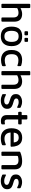

<svg xmlns="http://www.w3.org/2000/svg" viewBox="1972 -2726 769 4753"><g transform="rotate(90 2356.5 -349.5)"><path d="M95 0Q74 0 74 -21V-693Q74 -714 95 -714H159Q179 -714 179 -693V-472Q214 -491 252 -502Q290 -513 327 -513Q415 -513 466 -466Q517 -419 517 -311V-21Q517 0 496 0H432Q412 0 412 -21V-298Q412 -423 297 -423Q235 -423 179 -390L178 -21Q178 0 158 0Z M880 15Q758 15 698.5 -54Q639 -123 639 -251Q639 -386 700.5 -450Q762 -514 879 -514Q1002 -514 1062 -445.5Q1122 -377 1122 -251Q1122 -124 1059 -54.5Q996 15 880 15ZM879 -74Q955 -74 986 -123Q1017 -172 1017 -251Q1017 -337 985 -381.5Q953 -426 879 -426Q803 -426 773 -379.5Q743 -333 743 -251Q743 -168 774 -121Q805 -74 879 -74ZM937 -571Q917 -571 917 -591V-638Q917 -659 937 -659H996Q1017 -659 1017 -638V-591Q1017 -571 996 -571ZM774 -571Q753 -571 753 -591V-638Q753 -659 774 -659H833Q854 -659 854 -638V-591Q854 -571 833 -571Z M1464 10Q1418 10 1374 -3Q1330 -16 1294.5 -45.5Q1259 -75 1238 -124.5Q1217 -174 1217 -248Q1217 -324 1237 -375Q1257 -426 1292 -456.5Q1327 -487 1371.5 -500Q1416 -513 1463 -513Q1534 -513 1601 -490Q1617 -484 1617 -465V-415Q1617 -390 1593 -399Q1565 -410 1536.5 -415.5Q1508 -421 1478 -421Q1400 -421 1360.5 -382Q1321 -343 1321 -256Q1321 -166 1358.5 -124.5Q1396 -83 1481 -83Q1511 -83 1539 -89Q1567 -95 1594 -105Q1618 -115 1618 -89V-39Q1618 -21 1604 -15Q1539 10 1464 10Z M1760 0Q1739 0 1739 -21V-693Q1739 -714 1760 -714H1824Q1844 -714 1844 -693V-472Q1879 -491 1917 -502Q1955 -513 1992 -513Q2080 -513 2131 -466Q2182 -419 2182 -311V-21Q2182 0 2161 0H2097Q2077 0 2077 -21V-298Q2077 -423 1962 -423Q1900 -423 1844 -390L1843 -21Q1843 0 1823 0Z M2475 15Q2427 15 2392.5 6Q2358 -3 2325 -18Q2310 -25 2310 -42V-95Q2310 -107 2316.5 -111Q2323 -115 2334 -109Q2368 -90 2400.5 -79.5Q2433 -69 2475 -69Q2519 -69 2543 -86.5Q2567 -104 2567 -132Q2567 -155 2551.5 -168.5Q2536 -182 2512 -190.5Q2488 -199 2462 -208Q2426 -217 2390.5 -232.5Q2355 -248 2332 -277Q2309 -306 2309 -357Q2309 -413 2338 -447Q2367 -481 2410.5 -496.5Q2454 -512 2497 -512Q2543 -511 2574.5 -501Q2606 -491 2635 -478Q2650 -471 2650 -454V-408Q2650 -395 2643 -391Q2636 -387 2625 -393Q2596 -408 2569.5 -417.5Q2543 -427 2508 -427Q2468 -427 2442.5 -412.5Q2417 -398 2417 -370Q2417 -346 2431.5 -332Q2446 -318 2469.5 -309.5Q2493 -301 2520 -294Q2545 -287 2572 -277.5Q2599 -268 2622 -252.5Q2645 -237 2659.5 -211Q2674 -185 2674 -144Q2674 -87 2644.5 -52Q2615 -17 2570 -1Q2525 15 2475 15Z M2976 13Q2907 13 2868 -23.5Q2829 -60 2829 -129V-415H2769Q2748 -415 2748 -436V-481Q2748 -502 2769 -502H2829V-621Q2829 -642 2850 -642H2917Q2937 -642 2937 -621V-502H3038Q3059 -502 3059 -481V-436Q3059 -415 3038 -415H2937V-150Q2937 -115 2949.5 -97.5Q2962 -80 2996 -80Q3017 -80 3036 -86Q3059 -93 3059 -71V-20Q3059 -2 3043 4Q3027 9 3009.5 11Q2992 13 2976 13Z M3397 15Q3286 15 3220.5 -52.5Q3155 -120 3155 -248Q3155 -379 3216.5 -446.5Q3278 -514 3388 -514Q3466 -514 3515 -481Q3564 -448 3587.5 -388Q3611 -328 3613 -248Q3613 -227 3592 -227H3260Q3265 -153 3304 -114.5Q3343 -76 3414 -76Q3454 -76 3489 -84.5Q3524 -93 3551 -106Q3562 -110 3569 -105.5Q3576 -101 3576 -89V-37Q3576 -20 3564 -15Q3530 0 3488.5 7.5Q3447 15 3397 15ZM3385 -428Q3334 -428 3303 -401.5Q3272 -375 3263 -305H3506Q3500 -369 3470.5 -398.5Q3441 -428 3385 -428Z M3734 -444Q3734 -461 3750 -468Q3795 -488 3853.5 -500.5Q3912 -513 3967 -513Q4073 -513 4122.5 -468.5Q4172 -424 4172 -332V-21Q4172 0 4151 0H4088Q4067 0 4067 -21V-318Q4067 -343 4058 -367Q4049 -391 4023.5 -407Q3998 -423 3948 -423Q3926 -423 3902.5 -419.5Q3879 -416 3855 -411Q3839 -406 3839 -387V-21Q3839 0 3818 0H3755Q3734 0 3734 -21Z M4465 15Q4417 15 4382.5 6Q4348 -3 4315 -18Q4300 -25 4300 -42V-95Q4300 -107 4306.5 -111Q4313 -115 4324 -109Q4358 -90 4390.5 -79.5Q4423 -69 4465 -69Q4509 -69 4533 -86.5Q4557 -104 4557 -132Q4557 -155 4541.5 -168.5Q4526 -182 4502 -190.5Q4478 -199 4452 -208Q4416 -217 4380.5 -232.5Q4345 -248 4322 -277Q4299 -306 4299 -357Q4299 -413 4328 -447Q4357 -481 4400.5 -496.5Q4444 -512 4487 -512Q4533 -511 4564.5 -501Q4596 -491 4625 -478Q4640 -471 4640 -454V-408Q4640 -395 4633 -391Q4626 -387 4615 -393Q4586 -408 4559.5 -417.5Q4533 -427 4498 -427Q4458 -427 4432.5 -412.5Q4407 -398 4407 -370Q4407 -346 4421.5 -332Q4436 -318 4459.5 -309.5Q4483 -301 4510 -294Q4535 -287 4562 -277.5Q4589 -268 4612 -252.5Q4635 -237 4649.5 -211Q4664 -185 4664 -144Q4664 -87 4634.5 -52Q4605 -17 4560 -1Q4515 15 4465 15Z"/></g></svg>

Font: Pitagon Sans Medium
Style: Regular
Weight: 500
Designer: Travis Tran
Foundry: Pitagon
Version: Version 1.001; ttfautohint (v1.8.4.7-5d5b);gftools[0.9.26]